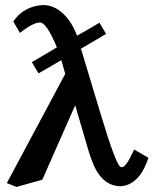

<svg xmlns="http://www.w3.org/2000/svg" viewBox="-20 -718 602 753"><path d="M370.1 -628.9 396 -585 289.1 -522 297.9 -525.9 375 -270Q432.1 -80.1 451.2 -64.5Q454.6 -62 457 -62Q475.1 -62 504.9 -129.4Q505.9 -130.9 505.9 -131.8L562 -99.1Q534.2 -12.7 479 7.3Q465.8 11.7 453.1 12.2Q386.2 12.2 349.6 -65.4Q337.9 -91.3 327.1 -127L274.9 -305.2Q253.4 -256.8 210.4 -159.2Q167.5 -61.5 146 -13.2L44.9 15.1L6.8 0L235.8 -428.2Q230 -450.7 222.2 -476.1L221.2 -479Q220.7 -480.5 220.2 -481.9Q190.4 -464.4 130.9 -430.2L105 -474.1L203.1 -532.2Q162.6 -630.4 136.2 -629.9Q108.4 -628.9 58.1 -588.9L32.2 -633.8Q65.9 -684.1 127 -695.8Q139.2 -697.8 149.9 -698.2Q199.7 -698.2 241.7 -649.9Q266.6 -620.1 282.2 -578.1Q327.1 -603 370.1 -628.9Z"/></svg>

Font: Linux Libertine O
Style: Semibold
Weight: 700
Designer: Philipp H. Poll
Foundry: Philipp H. Poll
Version: Version 5.0.0